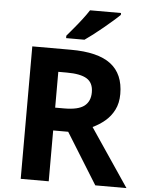

<svg xmlns="http://www.w3.org/2000/svg" viewBox="-61 -983 782 1031"><g transform="rotate(5 330.0 -467.0)"><path d="M298 -714Q444 -714 513.5 -661Q583 -608 583 -500Q583 -451 564.5 -414.5Q546 -378 515.5 -352.5Q485 -327 450 -311L660 0H492L322 -274H241V0H90V-714ZM287 -590H241V-397H290Q365 -397 397.5 -422Q430 -447 430 -496Q430 -547 395.5 -568.5Q361 -590 287 -590ZM549 -924Q535 -910 512 -890Q489 -870 462.5 -848Q436 -826 410.5 -806.5Q385 -787 366 -774H267V-787Q283 -806 304.5 -831.5Q326 -857 347 -884.5Q368 -912 382 -934H549Z"/></g></svg>

Font: Noto Sans Nag Mundari
Style: Bold
Weight: 700
Version: Version 1.000